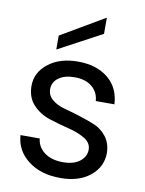

<svg xmlns="http://www.w3.org/2000/svg" viewBox="-88 -851 699 923"><g transform="rotate(10 261.0 -390.0)"><path d="M471 -149Q471 -80 416 -35.5Q361 9 271 9Q175 9 113.5 -38.5Q52 -86 47 -161H141Q145 -120 179.5 -94Q214 -68 270 -68Q322 -68 352 -91Q382 -114 382 -149Q382 -182 348.5 -202Q315 -222 267.5 -233.5Q220 -245 172.5 -260.5Q125 -276 91.5 -311.5Q58 -347 58 -404Q58 -469 114 -513Q170 -557 259 -557Q350 -557 406 -511Q462 -465 466 -385H375Q372 -428 340.5 -454Q309 -480 256 -480Q207 -480 178 -459Q149 -438 149 -404Q149 -374 172.5 -353.5Q196 -333 231.5 -323.5Q267 -314 308.5 -301Q350 -288 385.5 -273.5Q421 -259 445.5 -227Q470 -195 471 -149ZM145 -664 358 -789V-710L145 -596Z"/></g></svg>

Font: SVN-Poppins
Style: Regular
Weight: 400
Designer: Ninad Kale (Devanagari), Jonny Pinhorn (Latin)
Foundry: Indian Type Foundry
Version: Version 3.002 2017